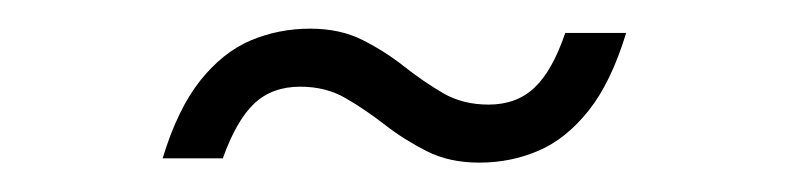

<svg xmlns="http://www.w3.org/2000/svg" viewBox="-20 -289 548 134"><path d="M417 -266Q406.5 -231.5 390.8 -211.8Q375 -192 355.8 -183.8Q336.5 -175.5 314.5 -175.5Q293.5 -175.5 277.8 -183.5Q262 -191.5 248.5 -202Q235 -212.5 221.2 -220.5Q207.5 -228.5 189.5 -228.5Q170 -228.5 157.5 -216.8Q145 -205 135.5 -178.5H93.5Q104 -213 119.8 -232.8Q135.5 -252.5 155 -260.8Q174.5 -269 196.5 -269Q217.5 -269 233.2 -261Q249 -253 262.2 -242.5Q275.5 -232 289.2 -224Q303 -216 321 -216Q340.5 -216 353 -227.8Q365.5 -239.5 374.5 -266Z"/></svg>

Font: Newsreader 24pt Medium
Style: Italic
Weight: 500
Italic angle: -17°
Designer: Hugues Gentile
Foundry: Production Type
Version: Version 1.003